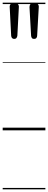

<svg xmlns="http://www.w3.org/2000/svg" viewBox="-20 -968 357 1426"><path d="M86 -679Q75 -679 69.5 -685.5Q64 -692 63 -702L52 -916Q51 -929 59.5 -937.5Q68 -946 86 -946Q104 -946 112.5 -937.5Q121 -929 120 -916L109 -704Q108 -694 102.5 -686.5Q97 -679 86 -679ZM233 -679Q222 -679 217 -685.5Q212 -692 211 -702L199 -916Q199 -929 207 -937.5Q215 -946 233 -946Q252 -946 260.5 -937.5Q269 -929 268 -916L256 -704Q256 -694 250.5 -686.5Q245 -679 233 -679ZM0 428H317V438H0ZM0 -20H317V0H0ZM0 -505H317V-500H0ZM0 -948H317V-938H0Z"/></svg>

Font: Playwrite US Modern Guides
Style: Regular
Weight: 400
Designer: Veronika Burian, José Scaglione
Foundry: TypeTogether
Version: Version 1.003